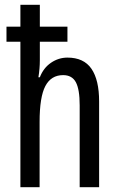

<svg xmlns="http://www.w3.org/2000/svg" viewBox="-20 -780 496 800"><path d="M146 -760V-669H261V-606H146V-529Q146 -494 140 -458H146Q161 -497 192.5 -518.5Q224 -540 261 -540Q329 -540 361 -493.5Q393 -447 393 -357V0H312V-341Q312 -408 296 -437.5Q280 -467 243 -467Q193 -467 169 -421.5Q145 -376 145 -272V0H65V-606H7V-669H65V-760Z"/></svg>

Font: Noto Sans Georgian ExtraCondensed
Style: Regular
Weight: 400
Width: 2
Designer: Monotype Design Team, Akaki Razmadze
Foundry: Google LLC
Version: Version 2.005; ttfautohint (v1.8.4.7-5d5b)